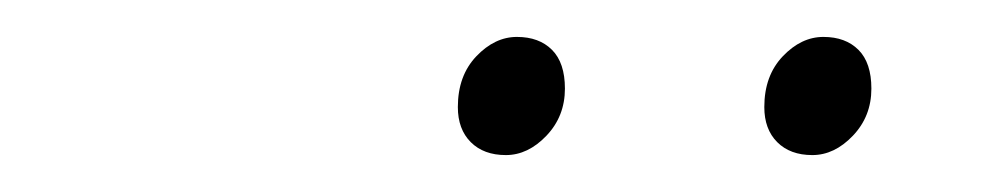

<svg xmlns="http://www.w3.org/2000/svg" viewBox="-20 -686 544 104"><path d="M254 -602Q242 -602 235 -609Q228 -616 228 -628Q228 -645 238 -655.5Q248 -666 260 -666Q272 -666 279 -659Q286 -652 286 -638Q286 -623 276 -612.5Q266 -602 254 -602ZM420 -602Q408 -602 401 -609Q394 -616 394 -628Q394 -645 404 -655.5Q414 -666 426 -666Q438 -666 445 -659Q452 -652 452 -638Q452 -623 442 -612.5Q432 -602 420 -602Z"/></svg>

Font: Source Sans 3
Style: Italic
Weight: 200
Italic angle: -11°
Designer: Paul D. Hunt
Foundry: Adobe
Version: Version 3.046;hotconv 1.0.118;makeotfexe 2.5.65603